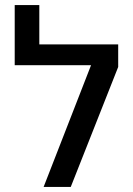

<svg xmlns="http://www.w3.org/2000/svg" viewBox="-20 -737 526 757"><path d="M152 0 339 -480H38V-717H135V-562H446V-473L259 0Z"/></svg>

Font: Assistant SemiBold
Style: Regular
Weight: 600
Designer: Hebrew By Ben Nathan, Latin by Paul Hunt
Version: Version 3.000